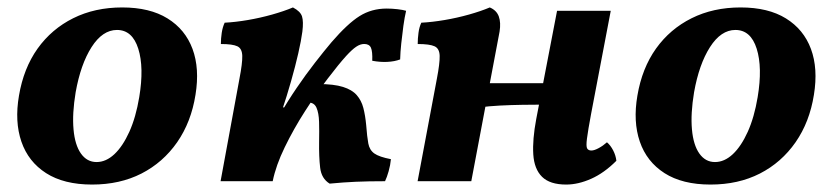

<svg xmlns="http://www.w3.org/2000/svg" viewBox="-20 -487 2238 516"><path d="M227.5 9Q151.9 9 103.9 -21.7Q56 -52.4 37.5 -106.4Q19 -160.4 31 -230Q43.4 -303.6 81 -356.4Q118.7 -409.1 176.7 -438Q234.8 -467 308.4 -467Q382.5 -467 430.2 -437.5Q477.9 -408 497.4 -355.5Q516.9 -302.9 505.4 -232.3Q493.9 -159.2 456.1 -104.7Q418.2 -50.3 360.2 -20.6Q302.1 9 227.5 9ZM239.5 -51.5Q264.8 -51.5 287.4 -72.6Q309.9 -93.7 327.6 -132.8Q345.2 -171.9 354.2 -225.9Q367.5 -305.8 351.6 -356.1Q335.7 -406.5 294.4 -406.5Q255.6 -406.5 226.1 -360.4Q196.7 -314.3 183.3 -239Q173.8 -181.5 177.6 -139.4Q181.3 -97.3 197.5 -74.4Q213.7 -51.5 239.5 -51.5Z M572.8 0 623.6 -275.9Q631.6 -317.1 631.1 -336.8Q630.6 -356.6 617.9 -362.6Q605.1 -368.7 573.6 -368.7Q573.6 -383.3 575.9 -398.8Q578.3 -414.3 583.8 -426Q612.9 -427.5 646.2 -433.2Q679.5 -438.9 711.4 -447.9Q743.4 -456.9 767.3 -467Q787.5 -456.4 791.7 -442.8Q796 -429.2 792.6 -402Q789.6 -378.7 781.6 -343.6Q773.6 -308.6 762.2 -268.6Q750.9 -228.7 737.8 -189.9Q724.6 -151.1 710.4 -119.8L701.9 -116.2Q713 -145.3 733 -180.1Q753 -215 777.3 -250.7Q801.6 -286.4 826.4 -318.3Q851.2 -350.2 870.9 -373.5Q914.1 -423.6 946.4 -443.8Q978.6 -464 1019.2 -464Q1032.8 -464 1048.1 -462.3Q1063.3 -460.5 1071.4 -458Q1067.4 -441 1064.1 -417.5Q1060.9 -394.1 1058.4 -370.4Q1055.9 -346.8 1055.4 -327.3Q1040.7 -321.7 1021.2 -320.7Q1001.8 -319.7 980.4 -323.7Q981.4 -348.5 976.9 -358.7Q972.4 -368.8 958.8 -368.8Q948.3 -368.8 937.3 -361.4Q926.2 -354 910.2 -336.5Q890.7 -315 860.8 -275.8Q830.9 -236.7 800 -188.6Q769.1 -140.5 745.3 -91.4Q721.4 -42.3 712.9 0ZM721.4 -182.4V-198.4H752.9V-182.4ZM865.9 6.5Q843.8 -7 840.4 -36.4Q837 -65.8 837.6 -106Q838.2 -135.3 837.5 -159.3Q836.8 -183.2 830.6 -197.4Q824.5 -211.6 808.1 -211.6L836.4 -261.1Q877.3 -261.1 901.8 -253.4Q926.2 -245.8 938.7 -231.4Q951.3 -217 956.5 -196.9Q961.7 -176.7 964.1 -151.2Q966.5 -119.4 969.8 -101.5Q973.1 -83.7 986.1 -74.5Q999.1 -65.3 1030.6 -59.2Q1029.1 -43.1 1024.5 -26.9Q1019.9 -10.6 1014.8 0Q969.9 0 936 1.5Q902.2 3 865.9 6.5Z M1501.6 9Q1457.9 9 1436.8 -11.8Q1415.7 -32.6 1413.2 -72.2Q1410.7 -111.8 1421.2 -167.5L1477.1 -458H1621.4L1568.6 -181.1Q1560.2 -136.2 1557.5 -114.9Q1554.7 -93.6 1558 -88Q1561.3 -82.5 1569.3 -82.5Q1577.1 -82.5 1588.9 -88.9Q1600.7 -95.2 1611.2 -104.6Q1620.7 -96.6 1627.9 -82.8Q1635 -69 1636.5 -54.9Q1603.5 -21.9 1568.7 -6.5Q1533.8 9 1501.6 9ZM1102.3 0 1154.2 -275.9Q1162.1 -317.1 1161.6 -336.8Q1161.1 -356.6 1147.9 -362.6Q1134.6 -368.7 1102.6 -368.7Q1102.6 -383.3 1104.7 -398.8Q1106.7 -414.3 1112.3 -426Q1141.4 -427.5 1174.9 -433.2Q1208.5 -438.9 1240.4 -447.9Q1272.4 -456.9 1296.3 -467Q1314.4 -459.4 1320.5 -442.9Q1326.5 -426.3 1322.6 -402L1246.6 0ZM1270.4 -198.7 1281 -263.4H1448.7L1439.5 -205.8Q1414 -205.8 1383.4 -205.3Q1352.9 -204.8 1323.4 -203.3Q1293.9 -201.7 1270.4 -198.7Z M1889.5 9Q1813.9 9 1765.9 -21.7Q1718 -52.4 1699.5 -106.4Q1681 -160.4 1693 -230Q1705.4 -303.6 1743 -356.4Q1780.7 -409.1 1838.7 -438Q1896.8 -467 1970.4 -467Q2044.5 -467 2092.2 -437.5Q2139.9 -408 2159.4 -355.5Q2178.9 -302.9 2167.4 -232.3Q2155.9 -159.2 2118.1 -104.7Q2080.2 -50.3 2022.2 -20.6Q1964.1 9 1889.5 9ZM1901.5 -51.5Q1926.8 -51.5 1949.4 -72.6Q1971.9 -93.7 1989.6 -132.8Q2007.2 -171.9 2016.2 -225.9Q2029.5 -305.8 2013.6 -356.1Q1997.7 -406.5 1956.4 -406.5Q1917.6 -406.5 1888.1 -360.4Q1858.7 -314.3 1845.3 -239Q1835.8 -181.5 1839.6 -139.4Q1843.3 -97.3 1859.5 -74.4Q1875.7 -51.5 1901.5 -51.5Z"/></svg>

Font: Vollkorn
Style: Italic
Weight: 400
Italic angle: -11°
Designer: Friedrich Althausen
Foundry: Friedrich Althausen
Version: Version 5.001